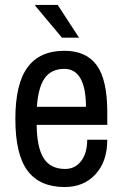

<svg xmlns="http://www.w3.org/2000/svg" viewBox="-20 -743 496 775"><path d="M122 -720 123 -723H213L299 -591H230ZM413 -291V-239H128Q129 -147 156.5 -104Q184 -61 243 -61Q283 -61 307.5 -93Q332 -125 332 -179H413Q413 -91 365.5 -39.5Q318 12 241 12Q141 12 91.5 -53.5Q42 -119 42 -263Q42 -404 91 -471Q140 -538 240 -538Q328 -538 370.5 -479.5Q413 -421 413 -291ZM129 -312H327Q327 -387 305 -426Q283 -465 240 -465Q187 -465 160.5 -427.5Q134 -390 129 -312Z"/></svg>

Font: Archivo Narrow
Style: Regular
Weight: 400
Designer: Hector Gatti
Foundry: Omnibus-Type
Version: Version 1.003